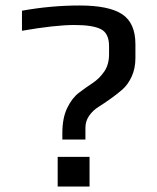

<svg xmlns="http://www.w3.org/2000/svg" viewBox="-20 -679 573 699"><path d="M207 -171V-195Q207 -249 224.5 -285.5Q242 -322 267 -341Q292 -360 317 -376.5Q342 -393 359.5 -418.5Q377 -444 377 -481V-511Q377 -558 347 -573Q317 -588 251 -588Q181 -588 60 -567V-640Q165 -659 270 -659Q377 -659 425 -627Q473 -595 473 -518V-468Q473 -430 459.5 -400.5Q446 -371 426 -353.5Q406 -336 382 -319Q358 -302 338 -289.5Q318 -277 304.5 -257.5Q291 -238 291 -214V-171ZM306 0H190V-108H306Z"/></svg>

Font: Play
Style: Regular
Weight: 400
Designer: Jonas Hecksher
Foundry: Jonas Hecksher, Playtypeª, e-types AS
Version: Version 1.002